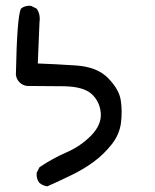

<svg xmlns="http://www.w3.org/2000/svg" viewBox="-20 -534 540 667"><path d="M144.5 113.3Q128.9 111.3 117.2 101.6Q105.5 87.9 107.4 66.4L117.2 46.9Q162.1 16.6 211.4 -4.9Q260.7 -26.4 296.9 -63.5Q333 -100.6 330.1 -140.6Q327.1 -180.7 298.8 -207Q270.5 -233.4 200.7 -234.4Q130.9 -235.4 74.2 -235.4Q58.6 -237.3 47.9 -248Q37.1 -258.8 35.2 -274.4Q39.1 -476.6 52.7 -503.9Q66.4 -515.6 87.9 -513.7L107.4 -503.9Q121.1 -484.4 117.2 -457L111.3 -313.5Q168.9 -311.5 243.2 -306.6Q317.4 -301.8 355.5 -262.7Q393.6 -223.6 399.4 -186.5Q405.3 -149.4 400.4 -108.4Q395.5 -67.4 368.2 -32.7Q340.8 2 306.6 27.3Q272.5 52.7 230.5 73.2Q188.5 93.8 144.5 113.3Z"/></svg>

Font: JasonHandwriting2
Style: Regular
Weight: 400
Version: Version 1.05.10